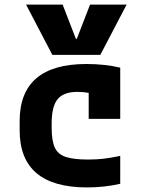

<svg xmlns="http://www.w3.org/2000/svg" viewBox="-20 -810 640 840"><path d="M94 -790H254L312 -640H316L374 -790H534L419 -570H209ZM361 10Q66 10 66 -240V-280Q66 -530 358 -530Q439 -530 506 -514V-290H368V-495L424 -390Q401 -398 373 -403Q345 -408 319 -408Q258 -408 232 -376Q206 -344 206 -270V-250Q206 -195 219.5 -165Q233 -135 267.5 -123.5Q302 -112 365 -112Q402 -112 432.5 -115.5Q463 -119 506 -128V-6Q472 2 435 6Q398 10 361 10Z"/></svg>

Font: M PLUS Code Latin Expanded
Style: Bold
Weight: 700
Width: 7
Designer: Coji Morishita
Foundry: UNDERFOREST DESIGN
Version: Version 1.002; ttfautohint (v1.8.3)